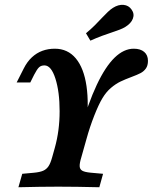

<svg xmlns="http://www.w3.org/2000/svg" viewBox="-20 -787 642 807"><path d="M57.4 0 73.5 -56.5 121.8 -60.9Q147.4 -63.3 161.3 -69.3Q175.1 -75.3 183.7 -88Q192.3 -100.7 199.2 -125.8L210.5 -166.1Q230.6 -238 230.6 -319.6Q230.6 -401.2 212.9 -456.7Q195.2 -512.1 166.9 -512.1Q152.4 -512.1 144 -504Q135.5 -496 123.4 -472.6L107.3 -440.3H50L79.8 -499.2Q94 -527.5 113.9 -546Q133.9 -564.6 158 -573.4Q182.2 -582.3 210.4 -582.3Q264.7 -582.3 298.7 -541.5Q332.6 -500.8 343.6 -425Q354.6 -349.2 342 -246L316.2 -233.9Q350.4 -353.4 386.8 -430.5Q423.2 -507.5 461.9 -544.9Q500.6 -582.3 542.3 -582.3Q570.4 -582.3 586.1 -568.8Q601.9 -555.3 601.9 -531.2Q601.9 -511.5 593.2 -499.2Q584.6 -487 570.9 -479.8Q557.2 -472.6 532.7 -463.5Q505.6 -453.4 486.2 -444.1Q466.7 -434.8 446.5 -417.7Q426.2 -400.6 410.2 -373.7Q394.8 -348.3 376.1 -300.8Q357.4 -253.3 343.6 -203.2L321.8 -125.8Q314.1 -100.7 314.9 -88Q315.6 -75.3 325.8 -69.5Q336 -63.6 360.8 -61.2L413.2 -56.5L397.5 0Q298.8 -2.4 225.4 -2.4H225.4H223.6Q153.3 -2.4 57.4 0ZM409.7 -713.1Q421.8 -726.1 433.4 -737Q445 -748 454.7 -754Q477.7 -768.5 499.3 -766.5Q521 -764.5 533 -746.8Q546 -729 538.5 -708.8Q531.1 -688.6 506.3 -673.6Q497.4 -668 483.5 -662.6Q469.5 -657.1 453.4 -651.9Q433.6 -645.5 409.6 -636.6Q385.7 -627.8 359.9 -616.1L341.4 -647.2Q362.3 -664.5 379.3 -681.5Q396.4 -698.6 409.7 -713.1Z"/></svg>

Font: Playfair Micro SmCond SmLight
Style: Italic
Weight: 360
Width: 4
Italic angle: -15.6°
Designer: Claus Eggers Sørensen
Foundry: Claus Eggers Sørensen
Version: Version 2.203;Glyphs 3.3 (3326)